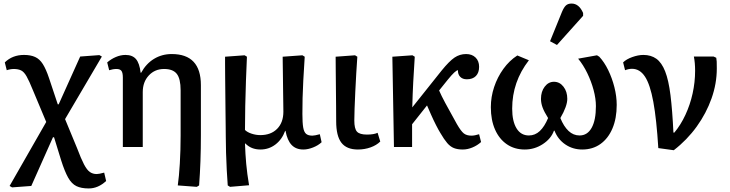

<svg xmlns="http://www.w3.org/2000/svg" viewBox="-20 -827 4105 1080"><path d="M479 233Q437 233 410 220Q383 207 363.5 172.5Q344 138 324 75L284 -55H278L156 219L48 227L34 219L240 -141L165 -320Q144 -372 129.5 -397.5Q115 -423 98.5 -431Q82 -439 57 -439Q48 -439 37 -437Q26 -435 18 -432L7 -476Q50 -518 115 -518Q152 -518 177.5 -506.5Q203 -495 221 -466.5Q239 -438 256 -387L305 -240H310L431 -509L539 -517L553 -509L346 -157L413 5Q436 66 452.5 97.5Q469 129 485.5 140.5Q502 152 524 152Q537 152 566 144L577 191Q532 233 479 233Z M1087 224 980 216Q987 168 991.5 93Q996 18 996 -65V-319Q996 -384 974.5 -411.5Q953 -439 903 -439Q851 -439 817 -402.5Q783 -366 783 -309V0H671V-391Q671 -418 663 -428.5Q655 -439 635 -439Q616 -439 594 -432L583 -476Q605 -495 632 -506.5Q659 -518 686 -518Q725 -518 745 -494.5Q765 -471 771 -418H774Q802 -469 846.5 -496Q891 -523 946 -523Q1110 -523 1110 -348V-68Q1110 11 1107.5 80Q1105 149 1100 216Z M1274 224 1261 216Q1258 178 1255.5 129.5Q1253 81 1251.5 31.5Q1250 -18 1250 -59Q1250 -76 1249.5 -112.5Q1249 -149 1248.5 -197Q1248 -245 1247.5 -296Q1247 -347 1246.5 -392.5Q1246 -438 1246 -469Q1246 -500 1246 -508L1356 -516L1369 -508Q1366 -444 1363.5 -373Q1361 -302 1359.5 -231Q1358 -160 1358 -96Q1371 -83 1395.5 -75Q1420 -67 1444 -67Q1504 -67 1539 -102.5Q1574 -138 1574 -199Q1574 -209 1573.5 -240Q1573 -271 1572.5 -312Q1572 -353 1571.5 -394Q1571 -435 1570.5 -466.5Q1570 -498 1570 -508L1681 -516L1694 -508Q1689 -429 1686 -374Q1683 -319 1682 -275Q1681 -231 1681 -186Q1681 -136 1685.5 -110Q1690 -84 1702 -74Q1714 -64 1737 -64Q1750 -64 1779 -72L1789 -27Q1770 -9 1741 2.5Q1712 14 1686 14Q1645 14 1620.5 -11.5Q1596 -37 1586 -91H1584Q1566 -42 1529 -14Q1492 14 1445 14Q1393 14 1360 -20H1358Q1360 40 1365 95Q1370 150 1381 215Z M1993 14Q1930 14 1900.5 -24Q1871 -62 1871 -145Q1871 -178 1870.5 -228Q1870 -278 1869.5 -332.5Q1869 -387 1868.5 -434Q1868 -481 1868 -508L1977 -516L1990 -508Q1987 -467 1984 -415Q1981 -363 1978.5 -311Q1976 -259 1974.5 -216Q1973 -173 1973 -149Q1973 -103 1988 -86.5Q2003 -70 2044 -70Q2083 -70 2104 -80L2119 -31Q2098 -10 2064.5 2Q2031 14 1993 14Z M2583 14Q2554 14 2533.5 6Q2513 -2 2495.5 -22.5Q2478 -43 2457 -79Q2447 -95 2432.5 -123.5Q2418 -152 2404.5 -182.5Q2391 -213 2382 -234L2298 -128V0H2196L2187 -508L2300 -516L2313 -508Q2308 -432 2304.5 -366.5Q2301 -301 2299 -223L2464 -430Q2507 -483 2536.5 -503Q2566 -523 2602 -523Q2635 -523 2655 -503.5Q2675 -484 2675 -451Q2675 -418 2657 -399.5Q2639 -381 2606 -381Q2582 -381 2568.5 -395Q2555 -409 2556 -432Q2542 -432 2499 -379L2450 -318Q2462 -290 2484.5 -248Q2507 -206 2550 -129Q2573 -89 2589 -76.5Q2605 -64 2632 -64Q2650 -64 2675 -72L2686 -28Q2665 -9 2637.5 2.5Q2610 14 2583 14Z M2932 14Q2874 14 2831 -15.5Q2788 -45 2764.5 -98.5Q2741 -152 2741 -224Q2741 -282 2759.5 -337.5Q2778 -393 2811.5 -439.5Q2845 -486 2890 -515L2955 -488Q2861 -367 2861 -216Q2861 -145 2885.5 -105Q2910 -65 2955 -65Q2990 -65 3016.5 -90Q3043 -115 3063 -163Q3041 -198 3032 -222.5Q3023 -247 3023 -271Q3023 -312 3044 -339.5Q3065 -367 3096 -367Q3128 -367 3149.5 -339.5Q3171 -312 3171 -271Q3171 -230 3132 -163Q3151 -116 3178 -90.5Q3205 -65 3240 -65Q3284 -65 3308 -108Q3332 -151 3332 -230Q3332 -272 3319 -320.5Q3306 -369 3283.5 -415.5Q3261 -462 3232 -497L3338 -516L3351 -508Q3379 -478 3401 -433Q3423 -388 3436 -336.5Q3449 -285 3449 -237Q3449 -161 3425 -104.5Q3401 -48 3357.5 -17Q3314 14 3255 14Q3202 14 3160 -14.5Q3118 -43 3099 -92H3096Q3080 -47 3033.5 -16.5Q2987 14 2932 14ZM3113 -574 3074 -595 3141 -760Q3152 -786 3163.5 -796.5Q3175 -807 3195 -807Q3237 -807 3260 -754V-738Z M3770 18 3683 6Q3673 -156 3655 -254Q3637 -352 3608 -396Q3579 -440 3535 -440Q3516 -440 3496 -432L3485 -476Q3503 -494 3536.5 -506Q3570 -518 3599 -518Q3642 -518 3672 -496.5Q3702 -475 3721.5 -425.5Q3741 -376 3751.5 -291.5Q3762 -207 3768 -81H3773Q3809 -124 3835.5 -181Q3862 -238 3876 -301.5Q3890 -365 3890 -429Q3890 -474 3883 -509H3994L4009 -502Q4011 -492 4011.5 -480.5Q4012 -469 4012 -442Q4012 -357 3982.5 -273.5Q3953 -190 3899 -115Q3845 -40 3770 18Z"/></svg>

Font: Literata 12pt Medium
Style: Regular
Weight: 500
Designer: Latin by Veronika Burian and Jose Scaglione. Greek by Irene Vlachou. Cyrillic by Vera Evstafieva.
Foundry: TypeTogether
Version: Version 3.002